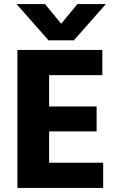

<svg xmlns="http://www.w3.org/2000/svg" viewBox="-20 -918 584 938"><path d="M484 0H65V-674H480V-551H220V-398H452V-276H220V-123H484ZM341 -721H217L61 -898H200L279 -802L358 -898H497Z"/></svg>

Font: Hind Guntur
Style: Bold
Weight: 700
Designer: Manushi Parikh, Hitesh Malaviya
Foundry: Indian Type Foundry
Version: Version 1.002;PS 1.0;hotconv 1.0.86;makeotf.lib2.5.63406; tt